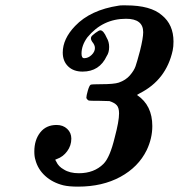

<svg xmlns="http://www.w3.org/2000/svg" viewBox="-20 -680 667 716"><path d="M288 -413Q254 -413 234 -432.5Q214 -452 214 -484Q214 -535 260 -583Q317 -643 423 -659Q428 -660 436 -660H450Q542 -660 584 -623Q627 -588 627 -525Q627 -506 624 -492Q600 -382 501 -332L491 -326L492 -325Q548 -287 548 -210Q548 -164 527 -120Q496 -57 429 -20.5Q362 16 271 16Q237 16 216 11Q176 1 148.5 -24Q121 -49 112 -84Q108 -96 108 -115Q108 -158 130 -186Q152 -214 191 -214Q215 -214 230.5 -199.5Q246 -185 246 -163Q246 -137 230.5 -116Q215 -95 192 -87Q186 -85 186 -84Q188 -81 190 -77Q198 -59 218 -48Q240 -34 274 -34Q331 -34 366 -69Q390 -93 408 -168Q424 -228 424 -257Q424 -278 415.5 -287.5Q407 -297 388 -303L351 -304Q313 -304 311 -305Q304 -309 302 -315Q302 -323 307.5 -342Q313 -361 318 -364Q322 -366 358 -366Q405 -366 423 -372Q449 -381 464.5 -399Q480 -417 485.5 -433Q491 -449 502 -490Q514 -538 514 -560Q514 -610 450 -610Q363 -610 306 -541Q284 -511 284 -480Q284 -463 294 -463Q309 -463 321.5 -475Q334 -487 334 -501Q334 -512 324 -524Q317 -534 320 -542Q322 -547 335.5 -557Q349 -567 354 -567Q366 -567 378 -539Q387 -524 387 -505Q387 -484 378 -471Q351 -413 288 -413Z"/></svg>

Font: KaTeX_Main
Style: Bold Italic
Weight: 700
Version: Version 1.1; ttfautohint (v1.3)